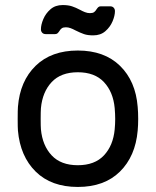

<svg xmlns="http://www.w3.org/2000/svg" viewBox="-20 -730 617 760"><path d="M50 0ZM527 -259Q527 -235 525 -213Q516 -111 454.5 -50.5Q393 10 288 10Q183 10 121.5 -50.5Q60 -111 51 -213Q50 -224 50 -259Q50 -296 51 -307Q59 -409 121 -469.5Q183 -530 288 -530Q393 -530 455 -469.5Q517 -409 525 -307Q527 -285 527 -259ZM288 -444Q221 -444 184.5 -405Q148 -366 142 -302Q141 -290 141 -259Q141 -229 142 -218Q148 -154 184.5 -115Q221 -76 288 -76Q355 -76 391.5 -115Q428 -154 434 -218Q436 -240 436 -259Q436 -278 434 -302Q428 -366 391.5 -405Q355 -444 288 -444ZM215 -607Q211 -601 207.5 -598Q204 -595 198 -595H161Q152 -595 147 -600.5Q142 -606 142 -614Q142 -632 151.5 -654.5Q161 -677 180 -693.5Q199 -710 228 -710Q250 -710 265 -705Q280 -700 297 -691Q306 -686 316 -682Q326 -678 336 -678Q347 -678 352.5 -682Q358 -686 362 -693Q366 -699 369.5 -702Q373 -705 379 -705H416Q425 -705 430 -699.5Q435 -694 435 -686Q435 -668 425.5 -645.5Q416 -623 397 -606.5Q378 -590 349 -590Q327 -590 312.5 -595Q298 -600 278 -610Q269 -615 259.5 -618.5Q250 -622 241 -622Q230 -622 224.5 -618Q219 -614 215 -607Z"/></svg>

Font: Hezaedrus
Style: Regular
Weight: 400
Designer: Hubert & Fischer
Foundry: Hubert & Fischer
Version: Version 1.10;September 3, 2019;FontCreator 11.5.0.2425 64-bi